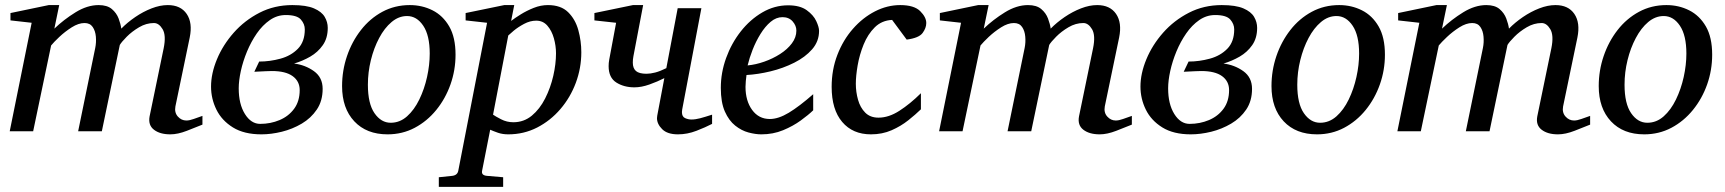

<svg xmlns="http://www.w3.org/2000/svg" viewBox="-20 -514 6757 752"><path d="M772.9 -25.9Q747.6 -15.6 711.9 -1.7Q676.3 12.2 647 12.2Q606.4 12.2 583 -5.9Q559.6 -23.9 565.9 -58.1L621.1 -325.2Q631.3 -375.5 616.9 -399.7Q602.5 -423.8 583 -423.8Q552.7 -423.8 524.7 -407.2Q496.6 -390.6 476.3 -370.1Q456.1 -349.6 449.2 -337.9L378.9 0H286.1L353 -326.2Q357.4 -347.7 355.5 -370.4Q353.5 -393.1 343 -408.4Q332.5 -423.8 311 -423.8Q287.6 -423.8 261 -407Q234.4 -390.1 212.4 -369.4Q190.4 -348.6 180.2 -335.9L109.9 0H18.1L104 -424.8L21 -434.1V-462.9L170.9 -494.1H211.9L192.9 -401.9Q230 -437.5 275.9 -465.8Q321.8 -494.1 366.2 -494.1Q399.9 -494.1 418.2 -478.5Q436.5 -462.9 444.6 -441.4Q452.6 -419.9 455.1 -401.9Q479 -426.3 509.8 -447.3Q540.5 -468.3 573.7 -481.2Q606.9 -494.1 637.2 -494.1Q687.5 -494.1 711.2 -459.5Q734.9 -424.8 723.1 -367.2L667 -97.2Q662.6 -73.2 676.5 -57.6Q690.4 -42 710 -42Q722.2 -42 738.3 -47.9Q754.4 -53.7 772.9 -60.1Z M1263.7 -404.8Q1263.7 -364.7 1244.4 -337.2Q1225.1 -309.6 1195.1 -292.2Q1165 -274.9 1131.8 -265.1Q1175.3 -259.8 1209.5 -235.4Q1243.7 -210.9 1243.7 -166Q1243.7 -118.7 1220.9 -85Q1198.2 -51.3 1161.9 -29.8Q1125.5 -8.3 1083.7 2Q1042 12.2 1003.9 12.2Q936 12.2 892.3 -14.9Q848.6 -42 827.6 -84.7Q806.6 -127.4 806.6 -174.8Q806.6 -226.1 829.8 -282Q853 -337.9 895.5 -386Q938 -434.1 996.3 -464.1Q1054.7 -494.1 1125 -494.1Q1179.7 -494.1 1209.7 -481.2Q1239.7 -468.3 1251.7 -448Q1263.7 -427.7 1263.7 -404.8ZM1173.8 -398.9Q1173.8 -419.9 1158.4 -437.5Q1143.1 -455.1 1099.1 -455.1Q1065.4 -455.1 1036.9 -435.3Q1008.3 -415.5 985.8 -383.1Q963.4 -350.6 947.5 -312.3Q931.6 -273.9 923.3 -236.1Q915 -198.2 915 -168Q915 -106.4 939.2 -67.6Q963.4 -28.8 999 -28.8Q1039.6 -28.8 1075 -43.7Q1110.4 -58.6 1132.1 -88.1Q1153.8 -117.7 1153.8 -161.1Q1153.8 -195.8 1126.2 -215.8Q1098.6 -235.8 1044.9 -235.8Q1038.1 -235.8 1021.2 -235.1Q1004.4 -234.4 990.2 -233.6Q976.1 -232.9 976.1 -232.9L995.1 -272.9Q1037.1 -272.9 1078.4 -284.2Q1119.6 -295.4 1146.7 -323Q1173.8 -350.6 1173.8 -398.9Z M1764.2 -299.8Q1764.2 -239.3 1744.4 -183.3Q1724.6 -127.4 1688.7 -83.3Q1652.8 -39.1 1604.2 -13.4Q1555.7 12.2 1498 12.2Q1415.5 12.2 1367.7 -38.8Q1319.8 -89.8 1319.8 -176.8Q1319.8 -237.8 1339.1 -294.4Q1358.4 -351.1 1393.6 -396.2Q1428.7 -441.4 1477.5 -467.8Q1526.4 -494.1 1585 -494.1Q1633.3 -494.1 1674.1 -473.6Q1714.8 -453.1 1739.5 -410.4Q1764.2 -367.7 1764.2 -299.8ZM1663.1 -304.2Q1663.1 -375.5 1637.7 -413.3Q1612.3 -451.2 1574.2 -451.2Q1541.5 -451.2 1513.7 -427.7Q1485.8 -404.3 1465.1 -365.2Q1444.3 -326.2 1432.6 -278.6Q1420.9 -231 1420.9 -182.1Q1420.9 -107.9 1446.8 -70.6Q1472.7 -33.2 1510.3 -33.2Q1545.9 -33.2 1574.2 -58.3Q1602.5 -83.5 1622.3 -124.3Q1642.1 -165 1652.6 -212.4Q1663.1 -259.8 1663.1 -304.2Z M1698.7 217.8V180.2L1751 174.8Q1771.5 172.4 1774.9 154.8L1887.7 -424.8L1803.7 -434.1V-462.9L1955.1 -494.1H1994.1L1981.9 -432.1Q1996.6 -443.4 2019.8 -457.8Q2043 -472.2 2070.6 -483.2Q2098.1 -494.1 2126 -494.1Q2176.8 -494.1 2205.1 -466.3Q2233.4 -438.5 2245.1 -396Q2256.8 -353.5 2256.8 -309.1Q2256.8 -247.6 2235.4 -189.9Q2213.9 -132.3 2175 -86.9Q2136.2 -41.5 2084 -14.6Q2031.7 12.2 1970.7 12.2Q1948.2 12.2 1930.2 5.9Q1912.1 -0.5 1899.9 -5.9L1868.2 154.8Q1864.3 172.9 1887.7 174.8L1950.7 180.2V217.8ZM1990.7 -35.2Q2031.7 -35.2 2063 -61Q2094.2 -86.9 2115.2 -128.4Q2136.2 -169.9 2147 -216.8Q2157.7 -263.7 2157.7 -305.2Q2157.7 -334.5 2149.4 -364Q2141.1 -393.6 2124 -413.3Q2106.9 -433.1 2080.1 -433.1Q2056.2 -433.1 2032.5 -420.4Q2008.8 -407.7 1991.9 -393.6Q1975.1 -379.4 1970.7 -375L1911.1 -64.9Q1919.9 -58.6 1942.4 -46.9Q1964.8 -35.2 1990.7 -35.2Z M2769 -28.8Q2743.7 -15.6 2707.8 -1.7Q2671.9 12.2 2635.3 12.2Q2593.8 12.2 2573.5 -8.1Q2553.2 -28.3 2553.2 -51.3Q2553.2 -54.2 2554.2 -61L2582 -208Q2555.2 -194.3 2523.7 -183.1Q2492.2 -171.9 2464.8 -171.9Q2423.8 -171.9 2393.8 -190.9Q2363.8 -210 2363.8 -254.9Q2363.8 -260.7 2364.3 -267.3Q2364.7 -273.9 2366.2 -280.8L2393.1 -424.8L2308.1 -434.1V-462.9L2459 -494.1H2499L2460.9 -293.9Q2459.5 -287.1 2459 -280.8Q2458.5 -274.4 2458.5 -269Q2458.5 -246.6 2470.9 -235.8Q2483.4 -225.1 2512.2 -225.1Q2527.3 -225.1 2546.4 -230Q2565.4 -234.9 2589.8 -247.1L2634.3 -481.9H2727.1L2651.9 -85Q2650.9 -78.1 2650.9 -75.2Q2650.9 -57.1 2663.1 -51.5Q2675.3 -45.9 2688 -45.9Q2703.6 -45.9 2722.2 -50.8Q2740.7 -55.7 2769 -64.9Z M3188 -393.1Q3188 -352.1 3160.9 -321Q3133.8 -290 3090.6 -268.3Q3047.4 -246.6 2998 -234.6Q2948.7 -222.7 2903.8 -220.2Q2902.3 -210.4 2901.1 -196.8Q2899.9 -183.1 2899.9 -173.8Q2899.9 -119.1 2925.8 -83.5Q2951.7 -47.9 2995.1 -47.9Q3028.8 -47.9 3069.6 -72.5Q3110.4 -97.2 3165 -145V-82Q3146.5 -64 3116.2 -42Q3085.9 -20 3046.9 -3.9Q3007.8 12.2 2961.9 12.2Q2939 12.2 2911.6 4.9Q2884.3 -2.4 2859.6 -22Q2835 -41.5 2819.1 -77.1Q2803.2 -112.8 2803.2 -169.9Q2803.2 -229.5 2824 -286.9Q2844.7 -344.2 2881.3 -390.9Q2918 -437.5 2965.6 -465.3Q3013.2 -493.2 3066.9 -493.2Q3113.3 -493.2 3139.6 -474.1Q3166 -455.1 3177 -431.4Q3188 -407.7 3188 -393.1ZM3099.1 -394Q3099.1 -413.6 3084.5 -430.2Q3069.8 -446.8 3044.9 -446.8Q3020 -446.8 2998.3 -428.5Q2976.6 -410.2 2958.5 -380.9Q2940.4 -351.6 2927.7 -319.1Q2915 -286.6 2908.2 -257.8Q2939.9 -260.7 2973.4 -272.5Q3006.8 -284.2 3035.4 -302.5Q3064 -320.8 3081.5 -344.2Q3099.1 -367.7 3099.1 -394Z M3607.9 -423.8Q3607.9 -404.3 3593.5 -384.8Q3579.1 -365.2 3531.2 -358.9L3474.1 -436Q3433.6 -434.1 3406.2 -407Q3378.9 -379.9 3362.5 -339.6Q3346.2 -299.3 3339.1 -257.8Q3332 -216.3 3332 -186Q3332 -153.8 3340.6 -123.3Q3349.1 -92.8 3368.7 -73Q3388.2 -53.2 3420.9 -53.2Q3460.9 -53.2 3502.7 -80.1Q3544.4 -106.9 3586.9 -148.9V-85.9Q3566.4 -65.9 3537.6 -43Q3508.8 -20 3472.2 -3.9Q3435.5 12.2 3391.1 12.2Q3319.8 12.2 3278.6 -36.4Q3237.3 -85 3237.3 -173.8Q3237.3 -241.2 3259.8 -299.3Q3282.2 -357.4 3320.6 -401.1Q3358.9 -444.8 3407 -469.5Q3455.1 -494.1 3505.9 -494.1Q3560.1 -494.1 3584 -470.5Q3607.9 -446.8 3607.9 -423.8Z M4413.1 -25.9Q4387.7 -15.6 4352.1 -1.7Q4316.4 12.2 4287.1 12.2Q4246.6 12.2 4223.1 -5.9Q4199.7 -23.9 4206.1 -58.1L4261.2 -325.2Q4271.5 -375.5 4257.1 -399.7Q4242.7 -423.8 4223.1 -423.8Q4192.9 -423.8 4164.8 -407.2Q4136.7 -390.6 4116.5 -370.1Q4096.2 -349.6 4089.4 -337.9L4019 0H3926.3L3993.2 -326.2Q3997.6 -347.7 3995.6 -370.4Q3993.7 -393.1 3983.2 -408.4Q3972.7 -423.8 3951.2 -423.8Q3927.7 -423.8 3901.1 -407Q3874.5 -390.1 3852.5 -369.4Q3830.6 -348.6 3820.3 -335.9L3750 0H3658.2L3744.1 -424.8L3661.1 -434.1V-462.9L3811 -494.1H3852.1L3833 -401.9Q3870.1 -437.5 3916 -465.8Q3961.9 -494.1 4006.3 -494.1Q4040 -494.1 4058.3 -478.5Q4076.7 -462.9 4084.7 -441.4Q4092.8 -419.9 4095.2 -401.9Q4119.1 -426.3 4149.9 -447.3Q4180.7 -468.3 4213.9 -481.2Q4247.1 -494.1 4277.3 -494.1Q4327.6 -494.1 4351.3 -459.5Q4375 -424.8 4363.3 -367.2L4307.1 -97.2Q4302.7 -73.2 4316.7 -57.6Q4330.6 -42 4350.1 -42Q4362.3 -42 4378.4 -47.9Q4394.5 -53.7 4413.1 -60.1Z M4903.8 -404.8Q4903.8 -364.7 4884.5 -337.2Q4865.2 -309.6 4835.2 -292.2Q4805.2 -274.9 4772 -265.1Q4815.4 -259.8 4849.6 -235.4Q4883.8 -210.9 4883.8 -166Q4883.8 -118.7 4861.1 -85Q4838.4 -51.3 4802 -29.8Q4765.6 -8.3 4723.9 2Q4682.1 12.2 4644 12.2Q4576.2 12.2 4532.5 -14.9Q4488.8 -42 4467.8 -84.7Q4446.8 -127.4 4446.8 -174.8Q4446.8 -226.1 4470 -282Q4493.2 -337.9 4535.6 -386Q4578.1 -434.1 4636.5 -464.1Q4694.8 -494.1 4765.1 -494.1Q4819.8 -494.1 4849.9 -481.2Q4879.9 -468.3 4891.8 -448Q4903.8 -427.7 4903.8 -404.8ZM4814 -398.9Q4814 -419.9 4798.6 -437.5Q4783.2 -455.1 4739.3 -455.1Q4705.6 -455.1 4677 -435.3Q4648.4 -415.5 4626 -383.1Q4603.5 -350.6 4587.6 -312.3Q4571.8 -273.9 4563.5 -236.1Q4555.2 -198.2 4555.2 -168Q4555.2 -106.4 4579.3 -67.6Q4603.5 -28.8 4639.2 -28.8Q4679.7 -28.8 4715.1 -43.7Q4750.5 -58.6 4772.2 -88.1Q4793.9 -117.7 4793.9 -161.1Q4793.9 -195.8 4766.4 -215.8Q4738.8 -235.8 4685.1 -235.8Q4678.2 -235.8 4661.4 -235.1Q4644.5 -234.4 4630.4 -233.6Q4616.2 -232.9 4616.2 -232.9L4635.3 -272.9Q4677.2 -272.9 4718.5 -284.2Q4759.8 -295.4 4786.9 -323Q4814 -350.6 4814 -398.9Z M5404.3 -299.8Q5404.3 -239.3 5384.5 -183.3Q5364.7 -127.4 5328.9 -83.3Q5293 -39.1 5244.4 -13.4Q5195.8 12.2 5138.2 12.2Q5055.7 12.2 5007.8 -38.8Q4960 -89.8 4960 -176.8Q4960 -237.8 4979.2 -294.4Q4998.5 -351.1 5033.7 -396.2Q5068.8 -441.4 5117.7 -467.8Q5166.5 -494.1 5225.1 -494.1Q5273.4 -494.1 5314.2 -473.6Q5355 -453.1 5379.6 -410.4Q5404.3 -367.7 5404.3 -299.8ZM5303.2 -304.2Q5303.2 -375.5 5277.8 -413.3Q5252.4 -451.2 5214.4 -451.2Q5181.6 -451.2 5153.8 -427.7Q5126 -404.3 5105.2 -365.2Q5084.5 -326.2 5072.8 -278.6Q5061 -231 5061 -182.1Q5061 -107.9 5086.9 -70.6Q5112.8 -33.2 5150.4 -33.2Q5186 -33.2 5214.4 -58.3Q5242.7 -83.5 5262.5 -124.3Q5282.2 -165 5292.7 -212.4Q5303.2 -259.8 5303.2 -304.2Z M6208 -25.9Q6182.6 -15.6 6147 -1.7Q6111.3 12.2 6082 12.2Q6041.5 12.2 6018.1 -5.9Q5994.6 -23.9 6001 -58.1L6056.2 -325.2Q6066.4 -375.5 6052 -399.7Q6037.6 -423.8 6018.1 -423.8Q5987.8 -423.8 5959.7 -407.2Q5931.6 -390.6 5911.4 -370.1Q5891.1 -349.6 5884.3 -337.9L5814 0H5721.2L5788.1 -326.2Q5792.5 -347.7 5790.5 -370.4Q5788.6 -393.1 5778.1 -408.4Q5767.6 -423.8 5746.1 -423.8Q5722.7 -423.8 5696 -407Q5669.4 -390.1 5647.5 -369.4Q5625.5 -348.6 5615.2 -335.9L5544.9 0H5453.1L5539.1 -424.8L5456.1 -434.1V-462.9L5606 -494.1H5647L5627.9 -401.9Q5665 -437.5 5710.9 -465.8Q5756.8 -494.1 5801.3 -494.1Q5835 -494.1 5853.3 -478.5Q5871.6 -462.9 5879.6 -441.4Q5887.7 -419.9 5890.1 -401.9Q5914.1 -426.3 5944.8 -447.3Q5975.6 -468.3 6008.8 -481.2Q6042 -494.1 6072.3 -494.1Q6122.6 -494.1 6146.2 -459.5Q6169.9 -424.8 6158.2 -367.2L6102.1 -97.2Q6097.7 -73.2 6111.6 -57.6Q6125.5 -42 6145 -42Q6157.2 -42 6173.3 -47.9Q6189.5 -53.7 6208 -60.1Z M6686 -299.8Q6686 -239.3 6666.3 -183.3Q6646.5 -127.4 6610.6 -83.3Q6574.7 -39.1 6526.1 -13.4Q6477.5 12.2 6419.9 12.2Q6337.4 12.2 6289.6 -38.8Q6241.7 -89.8 6241.7 -176.8Q6241.7 -237.8 6261 -294.4Q6280.3 -351.1 6315.4 -396.2Q6350.6 -441.4 6399.4 -467.8Q6448.2 -494.1 6506.8 -494.1Q6555.2 -494.1 6595.9 -473.6Q6636.7 -453.1 6661.4 -410.4Q6686 -367.7 6686 -299.8ZM6585 -304.2Q6585 -375.5 6559.6 -413.3Q6534.2 -451.2 6496.1 -451.2Q6463.4 -451.2 6435.5 -427.7Q6407.7 -404.3 6387 -365.2Q6366.2 -326.2 6354.5 -278.6Q6342.8 -231 6342.8 -182.1Q6342.8 -107.9 6368.7 -70.6Q6394.5 -33.2 6432.1 -33.2Q6467.8 -33.2 6496.1 -58.3Q6524.4 -83.5 6544.2 -124.3Q6564 -165 6574.5 -212.4Q6585 -259.8 6585 -304.2Z"/></svg>

Font: Charis
Style: Italic
Weight: 400
Italic angle: -11°
Designer: Walt Agee, Miriam Martin, Annie Olsen, Victor Gaultney, Lorna Priest, Alan Ward, Bob Hallissy, Martin Hosken, Sharon Cor
Foundry: SIL Global
Version: Version 7.000